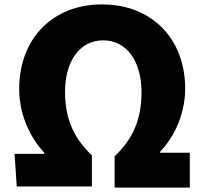

<svg xmlns="http://www.w3.org/2000/svg" viewBox="-20 -796 940 871"><path d="M56 50H397V-91C314 -170 275 -258 275 -380C275 -517 341 -613 448 -613C556 -613 622 -516 622 -378C622 -255 584 -167 500 -87V55H841V-103H706V-107C757 -160 820 -262 820 -394C820 -621 668 -776 443 -776C218 -776 67 -620 67 -392C67 -260 130 -157 181 -103V-98H46Z"/></svg>

Font: GenEiGothic-pro-Heavy
Style: Bold
Weight: 900
Designer: Ryoko NISHIZUKA (kana & ideographs); Paul D. Hunt (Latin, Greek & Cyrillic); Wenlong ZHANG (bopomofo); Sandoll Communica
Foundry: Adobe Systems Incorporated; o_tamon
Version: Version 1.000.140830